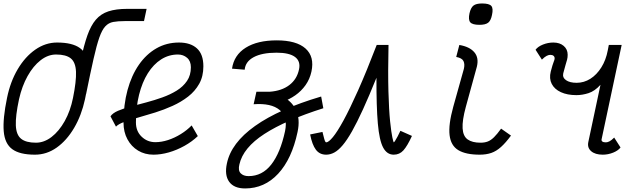

<svg xmlns="http://www.w3.org/2000/svg" viewBox="-30 -877 3650 1106"><path d="M466 -335.5H395Q418 -450 435.8 -533.5Q453.5 -617 473.5 -673.5Q493.5 -730 522 -763.5Q550.5 -797 594.2 -811.5Q638 -826 704 -826H814.5L799.5 -755.5H688.5Q648.5 -755.5 622 -750.5Q595.5 -745.5 576.8 -725.5Q558 -705.5 542.2 -660.8Q526.5 -616 508.8 -537.5Q491 -459 466 -335.5ZM171 14Q84 14 40.8 -17.5Q-2.5 -49 -8.5 -120.8Q-14.5 -192.5 10.5 -313Q29.5 -406.5 72 -478.2Q114.5 -550 173.2 -591Q232 -632 299 -632Q386 -632 430 -600.5Q474 -569 480.2 -497.5Q486.5 -426 459.5 -305Q439.5 -212.5 397 -140.2Q354.5 -68 296.8 -27Q239 14 171 14ZM177 -55Q224 -55 267 -88Q310 -121 342.8 -179.5Q375.5 -238 390.5 -313Q410 -409 407.8 -463.5Q405.5 -518 378 -540.5Q350.5 -563 293 -563Q246.5 -563 204 -530Q161.5 -497 129 -439Q96.5 -381 79.5 -305Q59 -209.5 61.2 -154.8Q63.5 -100 91.8 -77.5Q120 -55 177 -55Z M1074 -154.5 1109.5 -93Q1076 -61 1032.5 -36.8Q989 -12.5 942.8 0.8Q896.5 14 854 14Q804.5 14 765.5 -9.5Q726.5 -33 704 -74.8Q681.5 -116.5 681.5 -170.5Q681.5 -273.5 704.5 -358Q727.5 -442.5 770 -503.8Q812.5 -565 871 -598.5Q929.5 -632 1001 -632Q1067.5 -632 1104.5 -598.2Q1141.5 -564.5 1141.5 -495Q1141.5 -437 1117.5 -394.2Q1093.5 -351.5 1053.5 -320.5Q1013.5 -289.5 964.2 -267.2Q915 -245 864 -229Q813 -213 766.5 -200Q720 -187 686 -174.8Q652 -162.5 638 -147.5L606.5 -207Q619 -225.5 649.8 -238.8Q680.5 -252 722.8 -263.2Q765 -274.5 812.2 -287Q859.5 -299.5 905 -315.8Q950.5 -332 987.8 -355Q1025 -378 1047.2 -410.8Q1069.5 -443.5 1069.5 -489.5Q1069.5 -525.5 1047.5 -544.2Q1025.5 -563 995 -563Q942.5 -563 898.2 -534.8Q854 -506.5 821.5 -454.8Q789 -403 771 -331Q753 -259 753 -171.5Q753 -121 786 -89.5Q819 -58 865 -58Q900 -58 937.8 -70.2Q975.5 -82.5 1011.2 -104.5Q1047 -126.5 1074 -154.5Z M1518 -277.5H1431.5L1447 -348.5H1523.5Q1593 -353.5 1637 -387.2Q1681 -421 1692.5 -477.5Q1702.5 -524 1669.5 -548.8Q1636.5 -573.5 1563 -573.5Q1479.5 -573.5 1431.5 -547.8Q1383.5 -522 1379.5 -475.5L1306.5 -481.5Q1318 -560 1385.5 -602.2Q1453 -644.5 1564 -644.5Q1677.5 -644.5 1730 -597.5Q1782.5 -550.5 1764 -464.5Q1754.5 -421 1730 -386.5Q1705.5 -352 1670.8 -327.8Q1636 -303.5 1596.5 -290.5Q1557 -277.5 1518 -277.5ZM1820 -321 1832.5 -253.5Q1616 -185 1493.2 -105.5Q1370.5 -26 1349 70Q1340.5 104.5 1356.2 121Q1372 137.5 1402 137.5Q1480.5 137.5 1532.8 70.5Q1585 3.5 1612 -121.5Q1629 -203 1580.8 -243.5Q1532.5 -284 1431 -276.5L1447 -348.5Q1534 -351 1592.2 -323.5Q1650.5 -296 1675.2 -243.2Q1700 -190.5 1684 -116.5Q1651 39 1572.2 123.8Q1493.5 208.5 1382 208.5Q1318 208.5 1290.2 170.2Q1262.5 132 1277 64.5Q1301.5 -53.5 1439 -151.2Q1576.5 -249 1820 -321Z M2276.5 -123.5 2343 -94Q2316.5 -36 2294 -11Q2271.5 14 2238 14Q2199 14 2177 -27.2Q2155 -68.5 2146.5 -165.5Q2138 -262.5 2138.5 -429Q2096 -323.5 2061.2 -247.5Q2026.5 -171.5 1997.8 -120.8Q1969 -70 1944 -40.5Q1919 -11 1895.8 1.5Q1872.5 14 1849 14Q1811 14 1789.5 -14.8Q1768 -43.5 1756.5 -102.5L1827.5 -117Q1834 -90 1837.8 -77Q1841.5 -64 1844.2 -60.5Q1847 -57 1849 -57Q1862.5 -57 1887.5 -87Q1912.5 -117 1948.8 -183.2Q1985 -249.5 2032.8 -356.5Q2080.5 -463.5 2140 -618H2208Q2204.5 -458.5 2207.5 -350.5Q2210.5 -242.5 2217.2 -177.8Q2224 -113 2230.2 -85Q2236.5 -57 2238 -57Q2240.5 -57 2246.2 -66.2Q2252 -75.5 2260.2 -90.5Q2268.5 -105.5 2276.5 -123.5Z M2733 14Q2653.5 14 2610.2 -12Q2567 -38 2559.8 -98.5Q2552.5 -159 2581 -262L2642 -480Q2648.5 -507.5 2639.8 -525.2Q2631 -543 2598 -549L2616 -618Q2675 -608 2702.2 -576.2Q2729.5 -544.5 2717 -493L2653.5 -262Q2632 -183 2634.8 -137.8Q2637.5 -92.5 2663.8 -73.8Q2690 -55 2738 -55Q2762 -55 2780 -62Q2798 -69 2816 -86.8Q2834 -104.5 2856.5 -136L2913.5 -96Q2883.5 -55 2856.2 -30.5Q2829 -6 2799.8 4Q2770.5 14 2733 14ZM2732 -734Q2691.5 -734 2679 -748.5Q2666.5 -763 2674.5 -800.5Q2682 -833 2697.5 -845Q2713 -857 2747 -857Q2788 -857 2800.2 -842.8Q2812.5 -828.5 2804 -790.5Q2797.5 -758 2781.8 -746Q2766 -734 2732 -734Z M3442 14Q3398.5 14 3375.2 -6.2Q3352 -26.5 3359 -59L3429 -388.5Q3396 -352 3360.2 -340.5Q3324.5 -329 3290.5 -329Q3238 -329 3201 -346Q3164 -363 3148.2 -393.8Q3132.5 -424.5 3142.5 -464.5Q3153.5 -506.5 3159.2 -520Q3165 -533.5 3165 -540.5Q3165 -550 3158.5 -555.5Q3152 -561 3139.5 -561Q3130.5 -561 3119 -555.2Q3107.5 -549.5 3091.5 -533.5L3055 -590.5Q3069 -609 3098 -620.5Q3127 -632 3157.5 -632Q3194.5 -632 3217.2 -612.5Q3240 -593 3240 -561.5Q3240 -546 3236.5 -532.8Q3233 -519.5 3227.5 -502Q3222 -484.5 3214.5 -454.5Q3209 -430.5 3230.5 -415.2Q3252 -400 3291.5 -400Q3334 -400 3370.8 -423.2Q3407.5 -446.5 3434 -488.8Q3460.5 -531 3471 -587L3477 -618H3551L3435.5 -75Q3433.5 -67 3439.5 -62Q3445.5 -57 3460 -57Q3469.5 -57 3480.8 -62.8Q3492 -68.5 3508 -84.5L3544.5 -27.5Q3531 -9.5 3502 2.2Q3473 14 3442 14Z"/></svg>

Font: Victor Mono Thin
Style: Italic
Weight: 100
Italic angle: -12°
Monospace: yes
Designer: Rune Bjørnerås
Version: Version 1.561;gftools[0.9.30]